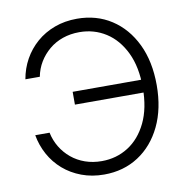

<svg xmlns="http://www.w3.org/2000/svg" viewBox="-83 -818 887 908"><g transform="rotate(-10 361.0 -364.0)"><path d="M345.2 10.3Q286.6 10.3 237.1 -8.3Q187.5 -26.9 149.9 -59.6Q112.3 -92.3 88.4 -136Q64.5 -179.7 55.7 -229.5H124.5Q132.3 -191.9 151.6 -159.9Q170.9 -127.9 199.7 -104Q228.5 -80.1 265.4 -67.1Q302.2 -54.2 345.2 -54.2Q415.5 -54.2 472.2 -90.1Q528.8 -126 562.3 -195.1Q595.7 -264.2 595.7 -363.3Q595.7 -462.4 562.3 -531.7Q528.8 -601.1 472.2 -637.2Q415.5 -673.3 345.2 -673.3Q302.2 -673.3 265.1 -660.4Q228 -647.5 199.5 -623.5Q170.9 -599.6 151.6 -567.9Q132.3 -536.1 125 -498H55.7Q64.5 -548.8 88.6 -592.3Q112.8 -635.7 150.4 -668.5Q188 -701.2 237.3 -719.5Q286.6 -737.8 345.2 -737.8Q438.5 -737.8 510 -691.4Q581.5 -645 622.1 -561Q662.6 -477.1 662.6 -363.3Q662.6 -250.5 622.1 -166.5Q581.5 -82.5 510 -36.1Q438.5 10.3 345.2 10.3ZM265.6 -339.4V-400.9H619.6V-339.4Z"/></g></svg>

Font: Inter 18pt Light
Style: Regular
Weight: 300
Designer: Rasmus Andersson
Foundry: rsms
Version: Version 4.001;git-66647c0bb